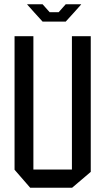

<svg xmlns="http://www.w3.org/2000/svg" viewBox="-20 -877 489 897"><path d="M316 0V-708H404V-74L317 0ZM121 0 48 -84V-85H316V0ZM48 -85V-708H136V-85ZM179 -776 139 -820H327L287 -776ZM139 -820 107 -856V-857H179L212 -820ZM254 -820 287 -857H359V-856L327 -820Z"/></svg>

Font: Foldit
Style: Regular
Weight: 400
Version: Version 1.003